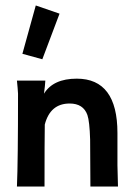

<svg xmlns="http://www.w3.org/2000/svg" viewBox="-20 -683 484 703"><path d="M412 0H311L310 -172Q308 -239 300 -262Q285 -304 235 -304Q164 -304 144 -227Q143 -167 143 0H42Q46 -92 46 -340Q46 -345 44.5 -361.5Q43 -378 42 -388H146Q145 -369 141 -340Q175 -395 261 -395Q410 -395 410 -196V-78ZM111 -663 198 -633 135 -466 62 -486Z"/></svg>

Font: GFS Neohellenic Rg
Style: Bold
Weight: 700
Designer: Designed by Takis Katsoulidis and George D. Matthiopoulos.
Foundry: Designed by Takis Katsoulidis and George D. Matthiopoulos.
Version: Version 1.0